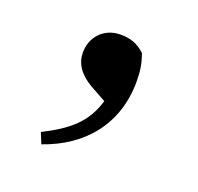

<svg xmlns="http://www.w3.org/2000/svg" viewBox="-68 -200 469 454"><g transform="rotate(20 166.0 27.0)"><path d="M77 181C176 147 238 71 238 -35C238 -62 235 -80 227 -103C208 -121 189 -127 165 -127C123 -127 95 -96 95 -57C95 -31 109 -7 142 12L182 34C165 92 129 122 66 154Z"/></g></svg>

Font: GenKiMin2 TW SB
Style: Regular
Weight: 600
Version: Version 2.100;PS 2.1;hotconv 16.6.51;makeotf.lib2.5.65220 DE